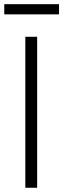

<svg xmlns="http://www.w3.org/2000/svg" viewBox="-25 -884 298 904"><path d="M149.9 0H94.2V-710.9H149.9ZM252.9 -816.4H-4.9V-864.3H252.9Z"/></svg>

Font: MAUL Condensed Light
Style: Light
Weight: 300
Designer: MAUL
Version: Version 2.137; 2017; ttfautohint (v1.8.3)